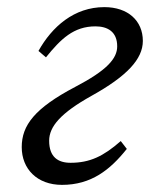

<svg xmlns="http://www.w3.org/2000/svg" viewBox="-20 -507 421 539"><path d="M154 12C236 12 289 -30 336 -89L319 -111C270 -68 232 -50 178 -50C143 -50 118 -66 118 -112C118 -152 151 -190 237 -238C336 -293 381 -341 381 -392C381 -449 339 -487 273 -487C188 -487 126 -432 88 -364L109 -346C151 -398 187 -433 248 -433C282 -433 309 -418 309 -377C309 -343 281 -310 191 -263C77 -203 41 -155 41 -94C41 -33 84 12 154 12Z"/></svg>

Font: Source Serif Variable
Style: Italic
Weight: 389
Italic angle: -12°
Designer: Frank Grießhammer
Foundry: Adobe Systems Incorporated
Version: Version 3.001;hotconv 1.0.111;makeotfexe 2.5.65597